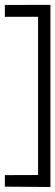

<svg xmlns="http://www.w3.org/2000/svg" viewBox="-20 -725 228 790"><path d="M187.5 -705.1 0 -704.6V-655.8H136.7V-4.9L0 -4.4V43L187.5 44.4Z"/></svg>

Font: ERD_A
Style: Medium
Weight: 500
Version: Version 001.000